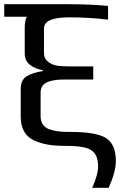

<svg xmlns="http://www.w3.org/2000/svg" viewBox="-57 -680 568 908"><path d="M146 -348Q109 -354 84.5 -373.5Q60 -393 60 -426V-551Q60 -582 70 -601H-37V-660H272Q372 -660 454 -652V-587Q363 -598 271 -598Q151 -598 151 -546V-430Q151 -402 171.5 -387Q192 -372 215.5 -369Q239 -366 276 -366H384V-304H259Q232 -304 214 -302.5Q196 -301 176 -295Q156 -289 145.5 -276Q135 -263 135 -242V-131Q135 -106 146.5 -90Q158 -74 181 -67Q204 -60 225 -58Q246 -56 278 -56Q401 -56 446 -26Q491 4 491 82Q491 132 457 208H379Q407 146 407 107Q407 53 376 31Q346 10 258 10Q208 10 173 4.5Q138 -1 106 -15Q74 -29 57.5 -57.5Q41 -86 41 -129V-259Q41 -301 68 -318.5Q95 -336 146 -344Z"/></svg>

Font: Gamestation Display
Style: Regular
Weight: 400
Designer: Jonas Hecksher
Foundry: Jonas Hecksher, Playtypeª, e-types AS
Version: Version 1.003